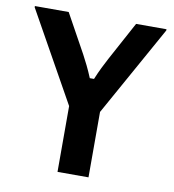

<svg xmlns="http://www.w3.org/2000/svg" viewBox="-75 -717 709 783"><g transform="rotate(10 279.0 -325.0)"><path d="M343.3 0V-270.8L551.7 -645V-650H425.8L339.2 -490C325 -463.3 310.8 -435.8 295.8 -399.2H278.3C263.3 -435.8 249.2 -463.3 235 -490L146.7 -650H6.7V-645L215 -272.5V0Z"/></g></svg>

Font: Familjen Grotesk SemiBold
Style: Regular
Weight: 600
Designer: Anders Wikstroem, Jonas Baeckman, Matilda Gysing, Kristian Moeller
Foundry: Familjen STHLM AB
Version: Version 2.000